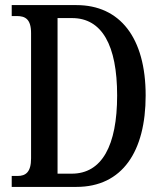

<svg xmlns="http://www.w3.org/2000/svg" viewBox="-20 -734 637 754"><path d="M26 0H280C461 0 552 -140 552 -359C552 -586 451 -714 280 -714H26V-671H46C79 -671 102 -659 102 -604V-112C102 -58 81 -43 49 -43H26ZM262 -52H206V-663H263C380 -663 440 -557 440 -359C440 -162 380 -52 262 -52Z"/></svg>

Font: Noto Serif Sinhala ExtraCondensed Medium
Style: Regular
Weight: 500
Width: 2
Designer: Jelle Bosma - Monotype Design Team
Foundry: Monotype Imaging Inc.
Version: Version 2.007